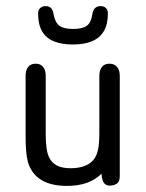

<svg xmlns="http://www.w3.org/2000/svg" viewBox="-20 -600 479 630"><path d="M313 -30Q315 -6 322 1.5Q329 9 339 9Q354 9 363.5 2.5Q373 -4 373 -22V-351Q373 -370 364 -380.5Q355 -391 339 -391Q323 -391 314.5 -380.5Q306 -370 306 -351V-166Q306 -131 302 -110.5Q298 -90 288 -77Q265 -48 211 -48Q185 -48 167.5 -56.5Q150 -65 141 -84Q130 -106 130 -160V-351Q130 -370 121.5 -380.5Q113 -391 97 -391Q81 -391 72.5 -380.5Q64 -370 64 -351V-154Q64 -123 66 -102Q68 -81 72 -67Q96 10 200 10Q273 10 313 -30ZM283 -553Q279 -526 265 -515.5Q251 -505 220 -505Q189 -505 175 -515.5Q161 -526 156 -552Q154 -567 147.5 -573.5Q141 -580 130 -580Q119 -580 112 -573.5Q105 -567 105 -556Q105 -520 118 -497.5Q131 -475 156.5 -464.5Q182 -454 219 -454Q256 -454 281.5 -464.5Q307 -475 320.5 -497.5Q334 -520 334 -556Q334 -567 327.5 -573.5Q321 -580 310 -580Q287 -580 283 -553Z"/></svg>

Font: Beiruti
Style: Regular
Weight: 400
Version: Version 1.00